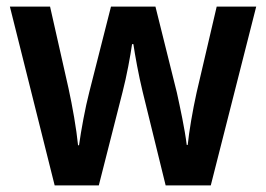

<svg xmlns="http://www.w3.org/2000/svg" viewBox="-20 -563 808 583"><path d="M413 -285 483 0H620L758 -543H638L577 -282C565 -228 554 -163 550 -123H547C541 -172 527 -236 517 -282L452 -543H317L251 -283C239 -237 226 -166 220 -122H217C212 -172 200 -240 188 -295L132 -543H10L146 0H280L352 -283C365 -333 376 -394 381 -429H385C390 -395 401 -334 413 -285Z"/></svg>

Font: Noto Sans Myanmar UI SemiCondensed SemiBold
Style: Regular
Weight: 600
Width: 4
Designer: Monotype Design Team
Foundry: Monotype Imaging Inc.
Version: Version 2.103